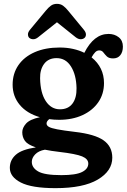

<svg xmlns="http://www.w3.org/2000/svg" viewBox="-20 -731 658 996"><path d="M367.5 -47Q472 -35 517.2 -3Q562.5 29 562.5 87Q562.5 156 487.2 200.5Q412 245 268 245Q145 245 88 215.8Q31 186.5 31 140Q31 99.5 61.8 72Q92.5 44.5 166 33.5Q123.5 19.5 109.5 0Q95.5 -19.5 95.5 -45Q95.5 -68 115.2 -90Q135 -112 187 -123Q119.5 -142.5 82.5 -187Q45.5 -231.5 45.5 -291.5Q45.5 -349.5 75.5 -393Q105.5 -436.5 160.5 -460.5Q215.5 -484.5 289.5 -484.5Q327 -484.5 359.2 -477.2Q391.5 -470 417.5 -457Q467 -555 543 -555Q574 -555 595.8 -537.8Q617.5 -520.5 617.5 -489.5Q617.5 -461.5 604.2 -444.8Q591 -428 567 -428Q545 -428 534.5 -438.2Q524 -448.5 516.2 -459Q508.5 -469.5 495 -469.5Q483 -469.5 474 -460.2Q465 -451 455 -433.5Q519.5 -381.5 519.5 -300Q519.5 -243.5 489.8 -200.5Q460 -157.5 407.5 -133.5Q355 -109.5 286.5 -109.5Q260 -109.5 235.5 -113Q221.5 -102 221.5 -90.5Q221.5 -80 233.5 -73Q245.5 -66 277.2 -60Q309 -54 367.5 -47ZM273.5 -429.5Q231.5 -429.5 209.2 -400Q187 -370.5 188 -324.5Q189.5 -249 217.5 -206.5Q245.5 -164 291 -164Q333.5 -164 355.8 -193.5Q378 -223 377 -274Q375.5 -343 348.2 -386.2Q321 -429.5 273.5 -429.5ZM145 108.5Q145 139 177.8 158.2Q210.5 177.5 298.5 177.5Q373.5 177.5 405.8 161.2Q438 145 438 117.5Q438 93.5 405.8 80.2Q373.5 67 287.5 57Q244.5 52 213 45.5Q180 51.5 162.5 69.8Q145 88 145 108.5ZM418.5 -534.5Q410.5 -527.5 398.2 -527.5Q386 -527.5 373 -537.5L275.5 -615.5L177.5 -537.5Q165 -527.5 152.8 -527.5Q140.5 -527.5 132 -534.5Q125.5 -540.5 125 -551.8Q124.5 -563 135 -576L217.5 -675.5Q231 -692 244 -701.5Q257 -711 275.5 -711Q294 -711 307 -701.5Q320 -692 333.5 -675.5L415.5 -576Q426 -563 425.8 -551.8Q425.5 -540.5 418.5 -534.5Z"/></svg>

Font: Fraunces 9pt S100 SemiBold
Style: Regular
Weight: 600
Version: Version 1.000; ttfautohint (v1.8.3)